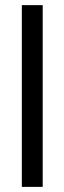

<svg xmlns="http://www.w3.org/2000/svg" viewBox="-20 -731 252 751"><path d="M147 0H65.4V-710.9H147Z"/></svg>

Font: Roboto Condensed
Style: Bold
Weight: 700
Designer: Google
Version: Version 2.134; 2016